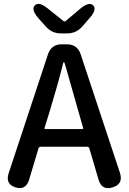

<svg xmlns="http://www.w3.org/2000/svg" viewBox="-20 -965 662 988"><path d="M59 -1Q6 -18 25 -75L227 -686Q244 -737 298 -737H324Q378 -737 395 -686L597 -76Q616 -18 560 -1Q504 17 487 -41L440 -201Q437 -210 427 -210H191Q181 -210 178 -201L130 -41Q113 16 59 -1ZM209 -306Q208 -301 213 -301H404Q409 -301 408 -306L314 -636Q311 -645 308.5 -645Q306 -645 304 -636Q279 -535 238 -400ZM294 -793Q248 -793 217 -827L177 -872Q139 -916 159 -937Q179 -959 225 -922L306 -857Q312 -852 318 -857L394 -921Q439 -958 460 -937Q480 -916 441 -872L402 -827Q371 -793 325 -793Z"/></svg>

Font: Resource Han Rounded CN Medium
Style: Regular
Weight: 500
Designer: Cyano Hao (round all glyphs); Ryoko NISHIZUKA 西塚涼子 (kana, bopomofo & ideographs); Paul D. Hunt (Latin, Greek & Cyrillic)
Foundry: Cyano Hao
Version: 0.990